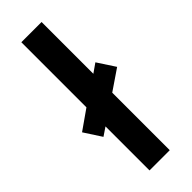

<svg xmlns="http://www.w3.org/2000/svg" viewBox="-268 -782 805 805"><g transform="rotate(-45 134.0 -380.0)"><path d="M72 0V-261L35 -236L-15 -313L72 -374V-760H192V-453L232 -481L283 -403L192 -341V0Z"/></g></svg>

Font: Noto Sans Malayalam SemiCondensed SemiBold
Style: Regular
Weight: 600
Width: 4
Designer: Jelle Bosma - Monotype Design Team
Foundry: Monotype Imaging Inc.
Version: Version 2.104; ttfautohint (v1.8.4.7-5d5b)